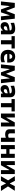

<svg xmlns="http://www.w3.org/2000/svg" viewBox="3155 -3707 566 6916"><g transform="rotate(90 3438.0 -249.0)"><path d="M32.1 0Q38 -54.2 43.5 -107.2Q49 -160.2 54.4 -212.7L61.5 -280.3Q67.4 -334.6 73.1 -389.6Q78.9 -444.7 84.5 -499H249Q263.8 -460.7 278.9 -421.6Q294 -382.6 308.5 -344.3L366.3 -194.3H377.5L434 -344.3Q448.8 -383.4 463.3 -422.2Q477.8 -461 492.3 -499H653.3Q659.3 -445.7 665.5 -389.7Q671.8 -333.7 677.8 -280.2L685.6 -210.2Q691.1 -160.2 697.1 -107Q703.1 -53.8 709.1 0H569.6Q564.8 -47 559.9 -94.5Q555 -142.1 550.2 -188.8L537.9 -308.5H527.3L484.9 -181.3Q469.9 -135.9 454.7 -90.8Q439.5 -45.6 424.6 0H319.5Q303.3 -45.6 287.3 -90.2Q271.2 -134.8 255.3 -179.1L209 -308.5H198.4L186.2 -191.3Q181.2 -143 176.4 -95.4Q171.5 -47.7 166.5 0Z M920.1 11.9Q877.2 11.9 845 -6Q812.9 -24 795 -56.8Q777.2 -89.7 777.2 -134.4Q777.2 -176.8 792 -205.5Q806.9 -234.3 830.7 -252.3Q854.5 -270.3 882.8 -280Q911 -289.6 937.9 -293.8L1077 -315.7Q1078.2 -344.5 1066.2 -360.7Q1054.2 -377 1031.3 -383.5Q1008.4 -390 977.2 -390Q960.2 -390 940.2 -387.4Q920.2 -384.7 898.3 -379.1Q876.4 -373.5 853.3 -365.4Q830.2 -357.3 806.4 -345.9L799.5 -473.4Q818.1 -480.1 842 -487Q865.8 -494 894 -499.8Q922.1 -505.6 953.3 -509Q984.5 -512.4 1017.7 -512.4Q1080 -512.4 1124.4 -494.3Q1168.7 -476.2 1192.2 -437Q1215.7 -397.8 1215.7 -335.1Q1215.7 -310.5 1215.7 -275Q1215.7 -239.5 1215.7 -211.3V-164.1Q1215.7 -126 1215.7 -85.8Q1215.7 -45.7 1215.7 0H1087.8L1078.4 -66.7H1067.1Q1053.6 -47.3 1033 -29.2Q1012.3 -11.2 984.1 0.3Q955.8 11.9 920.1 11.9ZM979.3 -103.4Q997.2 -103.4 1014.5 -111.8Q1031.9 -120.2 1047 -135.3Q1062.1 -150.5 1073.1 -171.3V-247.9Q1067 -243.4 1057.8 -239.7Q1048.6 -235.9 1030.8 -231.6Q1012.9 -227.4 981.3 -221.1Q963.3 -217.4 950.3 -209Q937.3 -200.6 930 -187.2Q922.8 -173.9 922.8 -155.9Q922.8 -127.4 940 -115.4Q957.3 -103.4 979.3 -103.4Z M1428.5 0Q1428.5 -53.7 1428.5 -103.8Q1428.5 -154 1428.5 -216V-266Q1428.5 -311.2 1428.5 -346.1Q1428.5 -380.9 1428.5 -411.7Q1428.5 -442.5 1428.5 -475.3L1475.5 -381.8H1453.2Q1411.8 -381.8 1367.7 -381.8Q1323.6 -381.8 1280.4 -381.8V-499H1725.8V-381.8Q1682.9 -381.8 1638.8 -381.8Q1594.8 -381.8 1553.1 -381.8H1530.8L1577.7 -475.3Q1577.7 -442.5 1577.7 -411.7Q1577.7 -380.9 1577.7 -346.1Q1577.7 -311.2 1577.7 -266V-216Q1577.7 -154 1577.7 -103.8Q1577.7 -53.7 1577.7 0Z M2051.6 13.2Q1955 13.2 1893.8 -20.8Q1832.7 -54.8 1803.7 -114.3Q1774.8 -173.9 1774.8 -251Q1774.8 -327.8 1802 -386.8Q1829.1 -445.8 1882.9 -479.1Q1936.7 -512.4 2016.5 -512.4Q2084.6 -512.4 2133.1 -488.2Q2181.6 -464.1 2207.5 -415.1Q2233.4 -366.1 2233.4 -291.5Q2233.4 -271.4 2232.5 -255.8Q2231.6 -240.3 2229.1 -225L2100.8 -273.4Q2101.8 -280.1 2102.3 -287.1Q2102.8 -294.2 2102.8 -300.2Q2102.8 -350.3 2079.1 -379Q2055.4 -407.8 2017.8 -407.8Q1989.6 -407.8 1967.7 -391.2Q1945.7 -374.7 1933.2 -344.5Q1920.6 -314.3 1920.6 -273V-248.7Q1920.6 -204.8 1936.3 -173.8Q1952.1 -142.9 1985.1 -126.4Q2018.1 -109.9 2069.4 -109.9Q2089.3 -109.9 2115.5 -113.6Q2141.8 -117.4 2169.1 -125.1Q2196.5 -132.9 2220.1 -145L2225 -18.9Q2205.7 -10 2179.8 -2.6Q2153.8 4.7 2121.5 9Q2089.2 13.2 2051.6 13.2ZM1832.6 -225V-304.9L2142 -311.4L2229.1 -286.8V-225Z M2299.1 0Q2305 -54.2 2310.5 -107.2Q2316 -160.2 2321.4 -212.7L2328.5 -280.3Q2334.4 -334.6 2340.1 -389.6Q2345.9 -444.7 2351.5 -499H2516Q2530.8 -460.7 2545.9 -421.6Q2561 -382.6 2575.5 -344.3L2633.3 -194.3H2644.5L2701 -344.3Q2715.8 -383.4 2730.3 -422.2Q2744.8 -461 2759.3 -499H2920.3Q2926.3 -445.7 2932.5 -389.7Q2938.8 -333.7 2944.8 -280.2L2952.6 -210.2Q2958.1 -160.2 2964.1 -107Q2970.1 -53.8 2976.1 0H2836.6Q2831.8 -47 2826.9 -94.5Q2822 -142.1 2817.2 -188.8L2804.9 -308.5H2794.3L2751.9 -181.3Q2736.9 -135.9 2721.7 -90.8Q2706.5 -45.6 2691.6 0H2586.5Q2570.3 -45.6 2554.3 -90.2Q2538.2 -134.8 2522.3 -179.1L2476 -308.5H2465.4L2453.2 -191.3Q2448.2 -143 2443.4 -95.4Q2438.5 -47.7 2433.5 0Z M3187.1 11.9Q3144.2 11.9 3112 -6Q3079.9 -24 3062 -56.8Q3044.2 -89.7 3044.2 -134.4Q3044.2 -176.8 3059 -205.5Q3073.9 -234.3 3097.7 -252.3Q3121.5 -270.3 3149.8 -280Q3178 -289.6 3204.9 -293.8L3344 -315.7Q3345.2 -344.5 3333.2 -360.7Q3321.2 -377 3298.3 -383.5Q3275.4 -390 3244.2 -390Q3227.2 -390 3207.2 -387.4Q3187.2 -384.7 3165.3 -379.1Q3143.4 -373.5 3120.3 -365.4Q3097.2 -357.3 3073.4 -345.9L3066.5 -473.4Q3085.1 -480.1 3109 -487Q3132.8 -494 3161 -499.8Q3189.1 -505.6 3220.3 -509Q3251.5 -512.4 3284.7 -512.4Q3347 -512.4 3391.4 -494.3Q3435.7 -476.2 3459.2 -437Q3482.7 -397.8 3482.7 -335.1Q3482.7 -310.5 3482.7 -275Q3482.7 -239.5 3482.7 -211.3V-164.1Q3482.7 -126 3482.7 -85.8Q3482.7 -45.7 3482.7 0H3354.8L3345.4 -66.7H3334.1Q3320.6 -47.3 3300 -29.2Q3279.3 -11.2 3251.1 0.3Q3222.8 11.9 3187.1 11.9ZM3246.3 -103.4Q3264.2 -103.4 3281.5 -111.8Q3298.9 -120.2 3314 -135.3Q3329.1 -150.5 3340.1 -171.3V-247.9Q3334 -243.4 3324.8 -239.7Q3315.6 -235.9 3297.8 -231.6Q3279.9 -227.4 3248.3 -221.1Q3230.3 -217.4 3217.3 -209Q3204.3 -200.6 3197 -187.2Q3189.8 -173.9 3189.8 -155.9Q3189.8 -127.4 3207 -115.4Q3224.3 -103.4 3246.3 -103.4Z M3695.5 0Q3695.5 -53.7 3695.5 -103.8Q3695.5 -154 3695.5 -216V-266Q3695.5 -311.2 3695.5 -346.1Q3695.5 -380.9 3695.5 -411.7Q3695.5 -442.5 3695.5 -475.3L3742.5 -381.8H3720.2Q3678.8 -381.8 3634.7 -381.8Q3590.6 -381.8 3547.4 -381.8V-499H3992.8V-381.8Q3949.9 -381.8 3905.8 -381.8Q3861.8 -381.8 3820.1 -381.8H3797.8L3844.7 -475.3Q3844.7 -442.5 3844.7 -411.7Q3844.7 -380.9 3844.7 -346.1Q3844.7 -311.2 3844.7 -266V-216Q3844.7 -154 3844.7 -103.8Q3844.7 -53.7 3844.7 0Z M4068.7 0Q4068.7 -53.7 4068.7 -103.8Q4068.7 -153.8 4068.7 -216.1V-266.1Q4068.7 -315.6 4068.7 -354.7Q4068.7 -393.9 4068.7 -428.6Q4068.7 -463.3 4068.7 -498.9L4211.9 -503.1Q4211.9 -470.2 4211.9 -437.9Q4211.9 -405.6 4211.9 -369.1Q4211.9 -332.6 4211.9 -286.7V-200H4221.1L4294.2 -330.2Q4318.2 -372.8 4341.9 -415.2Q4365.6 -457.7 4388.9 -498.9H4536.1Q4536.1 -463.3 4536.1 -428.6Q4536.1 -393.9 4536.1 -354.7Q4536.1 -315.6 4536.1 -266.1V-216.1Q4536.1 -153.8 4536.1 -103.8Q4536.1 -53.7 4536.1 0H4393.4Q4393.4 -52.4 4393.4 -101.4Q4393.4 -150.4 4393.4 -210.9V-299.1H4383.8L4312 -170.7Q4288.1 -127.7 4264.2 -84.8Q4240.3 -42 4216.6 0Z M4942.1 0Q4942.1 -42 4942.1 -87.5Q4942.1 -133 4942.1 -178Q4923.8 -169.8 4904 -164Q4884.2 -158.2 4862.2 -155Q4840.3 -151.8 4815 -151.8Q4761.1 -151.8 4720.5 -169.2Q4679.9 -186.6 4657.5 -221.7Q4635.1 -256.9 4635.1 -310.8Q4635.1 -350.8 4635.1 -382.3Q4635.1 -413.7 4635.1 -441.7Q4635.1 -469.8 4635.1 -499L4782.4 -503.5Q4782.4 -466.2 4782.4 -427.6Q4782.4 -389 4782.4 -339.4Q4782.4 -296.1 4801.5 -278.7Q4820.5 -261.3 4863.5 -261.3Q4876 -261.3 4889.8 -263.3Q4903.6 -265.3 4917.2 -269.8Q4930.9 -274.3 4942.1 -281.4V-304.5Q4942.1 -346 4942.1 -378.2Q4942.1 -410.5 4942.1 -439.4Q4942.1 -468.3 4942.1 -499H5089.5Q5089.5 -463.3 5089.5 -428.7Q5089.5 -394 5089.5 -354.8Q5089.5 -315.5 5089.5 -266V-216Q5089.5 -154 5089.5 -103.8Q5089.5 -53.7 5089.5 0Z M5204.7 0Q5204.7 -53.7 5204.7 -103.8Q5204.7 -154 5204.7 -216V-266Q5204.7 -315.5 5204.7 -354.8Q5204.7 -394 5204.7 -428.7Q5204.7 -463.3 5204.7 -499L5352.1 -503.5Q5352.1 -467.5 5352.1 -432Q5352.1 -396.6 5352.1 -356.6Q5352.1 -316.7 5352.1 -266V-216Q5352.1 -154 5352.1 -103.8Q5352.1 -53.7 5352.1 0ZM5293.8 -192.5V-307.9H5580.5V-192.5ZM5520.2 0Q5520.2 -53.7 5520.2 -103.8Q5520.2 -154 5520.2 -216V-266Q5520.2 -315.5 5520.2 -354.8Q5520.2 -394 5520.2 -428.7Q5520.2 -463.3 5520.2 -499H5667.6Q5667.6 -463.3 5667.6 -428.7Q5667.6 -394 5667.6 -354.8Q5667.6 -315.5 5667.6 -266V-216Q5667.6 -154 5667.6 -103.8Q5667.6 -53.7 5667.6 0Z M5783.2 0Q5783.2 -53.7 5783.2 -103.8Q5783.2 -153.8 5783.2 -216.1V-266.1Q5783.2 -315.6 5783.2 -354.7Q5783.2 -393.9 5783.2 -428.6Q5783.2 -463.3 5783.2 -498.9L5926.4 -503.1Q5926.4 -470.2 5926.4 -437.9Q5926.4 -405.6 5926.4 -369.1Q5926.4 -332.6 5926.4 -286.7V-200H5935.6L6008.7 -330.2Q6032.7 -372.8 6056.4 -415.2Q6080.1 -457.7 6103.4 -498.9H6250.6Q6250.6 -463.3 6250.6 -428.6Q6250.6 -393.9 6250.6 -354.7Q6250.6 -315.6 6250.6 -266.1V-216.1Q6250.6 -153.8 6250.6 -103.8Q6250.6 -53.7 6250.6 0H6107.9Q6107.9 -52.4 6107.9 -101.4Q6107.9 -150.4 6107.9 -210.9V-299.1H6098.3L6026.5 -170.7Q6002.6 -127.7 5978.7 -84.8Q5954.8 -42 5931.1 0Z M6328.4 0Q6348.2 -34.9 6363 -60.5Q6377.9 -86.2 6391 -109.2Q6404.2 -132.3 6419.2 -158.3L6485.7 -274.1L6486.1 -241.4L6419.5 -348.9Q6403.9 -374.1 6390.1 -396.3Q6376.2 -418.6 6361.1 -443.1Q6346 -467.7 6326.5 -499L6492.9 -503.5Q6508.8 -473.6 6521.6 -448Q6534.5 -422.3 6548.8 -393.9L6585 -323.8H6595.9L6631 -393.4Q6644.8 -421.6 6656.9 -445.8Q6669 -469.9 6683.5 -499H6852.1Q6830.9 -466 6815.8 -442.5Q6800.7 -419 6787.1 -398Q6773.6 -376.9 6756.9 -351.2L6687.3 -242.9L6679.4 -274.9L6757.1 -156.5Q6781.3 -119.7 6804.1 -85Q6826.9 -50.3 6859.7 0H6681.6Q6667.1 -27.6 6655.3 -50.4Q6643.4 -73.2 6628.9 -100.8L6589.2 -177.3H6579.2L6543.7 -104.5Q6529.8 -75.8 6518.4 -52.7Q6507 -29.5 6492.7 0Z"/></g></svg>

Font: Commissioner Thin
Style: Regular
Weight: 100
Designer: Kostas Bartsokas
Foundry: Kostas Bartsokas
Version: Version 1.001;gftools[0.9.23]